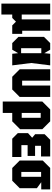

<svg xmlns="http://www.w3.org/2000/svg" viewBox="1016 -1616 760 2833"><g transform="rotate(90 1396.5 -200.0)"><path d="M34 160V-560H195V-140H267V-560H434V-147H480V0H355L300 -55L245 0H195V160Z M616 0 524 -92V-468L616 -560H714L765 -473L774 -560H945L910 -280L945 0H774L765 -87L714 0ZM692 -131H765V-429H692Z M1411 -560V-110L1301 0H1113L1003 -110V-560H1171V-146H1243V-560Z M1479 140V-444L1595 -560H1771L1887 -444V-116L1771 0H1647V140ZM1719 -420H1647V-140H1719Z M2027 0 1945 -82V-233L2013 -294L1961 -338V-478L2043 -560H2289V-425H2132V-337H2281V-227H2122V-135H2297V0Z M2349 -110V-450L2459 -560H2775V-428H2669L2757 -364V-110L2647 0H2459ZM2517 -134H2589V-426H2517Z"/></g></svg>

Font: Tektur Condensed
Style: Bold
Weight: 700
Width: 3
Designer: Adam Jagosz
Foundry: Adam Jagosz
Version: Version 1.005;gftools[0.9.30]